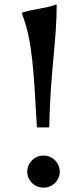

<svg xmlns="http://www.w3.org/2000/svg" viewBox="-20 -819 373 853"><path d="M144 -252.9H198.7C203.6 -502.9 231.9 -636.2 231.9 -796.9L230 -798.8C179.2 -780.8 129.4 -779.3 78.6 -763.2V-754.9C124.5 -637.7 129.4 -502.9 144 -252.9ZM101.1 -56.2C101.1 -18.6 131.8 14.6 173.3 14.6C215.3 14.6 245.6 -19 245.6 -56.2C245.6 -92.8 216.3 -127.9 173.3 -127.9C131.8 -127.9 101.1 -93.8 101.1 -56.2Z"/></svg>

Font: Donegal One
Style: Regular
Weight: 400
Designer: Gary Lonergan
Foundry: Sorkin Type Co.
Version: Version 1.004